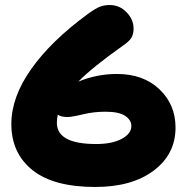

<svg xmlns="http://www.w3.org/2000/svg" viewBox="-20 -743 740 760"><path d="M356.9 -2.9Q191.9 -2.9 108.4 -69.8Q24.9 -136.7 24.9 -252Q24.9 -358.4 103.5 -469.7Q182.1 -581.1 328.1 -688Q358.4 -710 376 -716.6Q393.6 -723.1 414.1 -723.1Q453.6 -723.1 481.2 -694.3Q508.8 -665.5 508.8 -629.9Q508.8 -608.9 500.5 -594.2Q492.2 -579.6 464.8 -561Q346.7 -477.5 290 -419.9Q362.8 -450.2 442.9 -450.2Q547.4 -450.2 611.1 -389.6Q674.8 -329.1 674.8 -237.8Q674.8 -132.8 588.6 -67.9Q502.4 -2.9 356.9 -2.9ZM205.1 -256.8Q205.1 -172.9 360.8 -172.9Q423.8 -172.9 461.9 -193.4Q500 -213.9 500 -244.1Q500 -268.1 475.3 -284.4Q450.7 -300.8 397.9 -300.8Q350.6 -300.8 307.6 -290.3Q264.6 -279.8 247.1 -279.8Q221.2 -279.8 209 -289.1Q205.1 -273.9 205.1 -256.8Z"/></svg>

Font: Shantell Sans Bouncy
Style: Regular
Weight: 800
Designer: Stephen Nixon, Anya Danilova, Shantell Martin
Foundry: Arrow Type
Version: Version 1.006;[9816181b4]